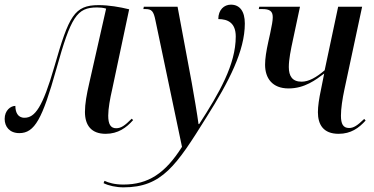

<svg xmlns="http://www.w3.org/2000/svg" viewBox="-30 -565 1608 825"><path d="M424 10C477 10 513 -16 542 -49L536 -55C506 -25 490 -14 469 -14C445 -14 435 -32 435 -68C435 -99 443 -142 452 -181L525 -525C485 -535 437 -543 394 -543C289 -543 266 -496 204 -280C153 -103 120 -59 75 -59C45 -59 36 -85 36 -110C16 -110 -10 -91 -10 -54C-10 -21 11 7 53 7C119 7 152 -54 212 -268C275 -493 300 -533 387 -533C401 -533 412 -532 426 -528L354 -210C342 -158 335 -119 335 -84C335 -26 363 10 424 10Z M501 240C666 240 728 146 857 -61C955 -216 1022 -347 1022 -464C1022 -517 1000 -545 962 -545C933 -545 908 -523 908 -483C949 -483 983 -467 983 -408C983 -288 912 -165 826 -32H823C818 -71 803 -159 794 -209L733 -536H588L586 -526H595C622 -526 630 -517 638 -477L752 66C680 180 607 228 500 228C462 228 436 220 419 212L415 222C437 233 469 240 501 240Z M1425 10C1478 10 1512 -15 1541 -47L1535 -54C1505 -25 1489 -15 1470 -15C1444 -15 1435 -33 1435 -68C1435 -98 1441 -139 1450 -181L1526 -536H1423L1365 -263C1330 -233 1297 -214 1266 -214C1226 -214 1211 -238 1211 -277C1211 -309 1219 -349 1229 -395L1259 -536H1084L1082 -526H1097C1128 -526 1142 -518 1142 -491C1142 -476 1138 -455 1131 -422L1123 -386C1114 -345 1109 -313 1109 -287C1109 -229 1140 -185 1210 -185C1279 -185 1327 -222 1363 -249L1349 -179C1341 -142 1336 -108 1336 -83C1336 -30 1359 10 1425 10Z"/></svg>

Font: Noto Serif Display Condensed Medium
Style: Italic
Weight: 500
Width: 3
Italic angle: -12°
Designer: Monotype Design Team
Foundry: Monotype Imaging Inc.
Version: Version 2.009